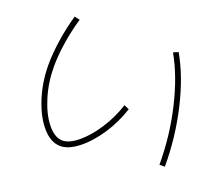

<svg xmlns="http://www.w3.org/2000/svg" viewBox="-113 -855 1164 1007"><g transform="rotate(20 469.0 -351.0)"><path d="M104.5 -394.5Q104.5 -457 116 -532.7Q127.4 -608.4 147.5 -677.7L177.7 -670.9Q157.7 -603.5 146.2 -529.5Q134.8 -455.6 134.8 -395.5Q134.8 -307.1 159.7 -225.8Q184.6 -144.5 225.1 -94.7Q265.6 -44.9 308.6 -44.9Q347.2 -44.9 395.5 -85.2Q443.8 -125.5 486.3 -191.4Q528.8 -257.3 551.8 -330.1L580.1 -318.4Q554.7 -238.8 508.1 -168.5Q461.4 -98.1 407.5 -55.9Q353.5 -13.7 307.6 -13.7Q255.4 -13.7 208.5 -66.9Q161.6 -120.1 133.1 -208.3Q104.5 -296.4 104.5 -394.5ZM696.3 -677.7 723.6 -689.5Q788.1 -577.1 824.7 -420.9Q861.3 -264.6 861.3 -99.6H831.1Q831.1 -260.7 794.9 -414.3Q758.8 -567.9 696.3 -677.7Z"/></g></svg>

Font: Pretendard Thin
Style: Regular
Weight: 100
Designer: Base glyphs from Inter by Rasmus Andersson; Hangeul glyphs from Noto Sans CJK(Source Han Sans) by Jang Soo-young and Kan
Foundry: Kil Hyung-jin
Version: Version 1.309